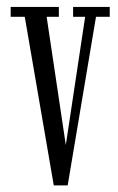

<svg xmlns="http://www.w3.org/2000/svg" viewBox="-20 -544 347 566"><path d="M138.5 2.5 53 -494.5H11.5V-523.5H153.5V-494.5H117.5L174 -116.5L231 -494.5H195.5V-523.5H303.5V-494.5H263L179.5 2.5Z"/></svg>

Font: Imbue 24pt Light
Style: Regular
Weight: 300
Designer: Tyler Finck
Foundry: Etcetera Type Company
Version: Version 1.102